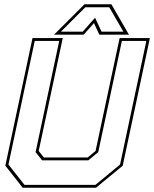

<svg xmlns="http://www.w3.org/2000/svg" viewBox="-20 -878 721 898"><path d="M86 0 5 -103 132 -700H273.5L161 -172L185 -141.5H390L427 -172L539.5 -700H681L554 -103L429 0ZM94.5 -13.5H426.5L541.5 -108.5L664.5 -686.5H550L439.5 -166.5L393 -128H177L146.5 -166.5L257 -686.5H142.5L19.5 -108.5ZM375 -858H501L583 -716H444.5L419.5 -770L371.5 -716H233ZM379 -844 265 -730H367L424.5 -795L455 -730H557L491 -844Z"/></svg>

Font: Tourney Thin Thin
Style: Italic
Weight: 250
Italic angle: -12°
Version: Version 1.015